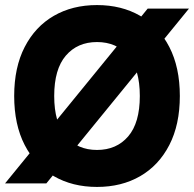

<svg xmlns="http://www.w3.org/2000/svg" viewBox="-20 -724 766 758"><path d="M0 0 563 -690H726L163 0ZM363 14Q266 14 192.5 -28.5Q119 -71 77.5 -151.5Q36 -232 36 -345Q36 -458 77.5 -538.5Q119 -619 192.5 -661.5Q266 -704 363 -704Q460 -704 533.5 -661.5Q607 -619 648.5 -538.5Q690 -458 690 -345Q690 -232 648.5 -151.5Q607 -71 533.5 -28.5Q460 14 363 14ZM363 -132Q440 -132 486 -185.5Q532 -239 532 -345Q532 -451 486 -504.5Q440 -558 363 -558Q286 -558 240 -504.5Q194 -451 194 -345Q194 -239 240 -185.5Q286 -132 363 -132Z"/></svg>

Font: Radio Canada Big
Style: Bold
Weight: 700
Designer: Étienne Aubert Bonn
Foundry: Coppers and Brasses
Version: Version 1.001